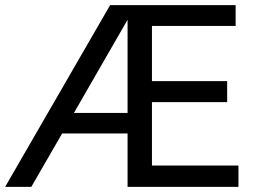

<svg xmlns="http://www.w3.org/2000/svg" viewBox="-20 -728 1000 748"><path d="M572 -83H909V0H477V-208H222L102 0H0L409 -708H898V-627H572V-412H865V-330H572ZM268 -288H477V-651Z"/></svg>

Font: Telex
Style: Regular
Weight: 400
Designer: Andres Torresi
Foundry: Andres Torresi
Version: Version 1.100